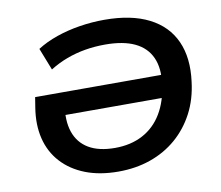

<svg xmlns="http://www.w3.org/2000/svg" viewBox="-79 -810 1053 916"><g transform="rotate(-10 447.0 -352.5)"><path d="M424 10Q333 10 264 -17Q195 -44 150 -93.5Q105 -143 88.5 -210.5Q72 -278 85 -359L93 -409H751L735 -300H178L226 -353Q213 -273 232 -217.5Q251 -162 300 -133Q349 -104 427 -104Q504 -104 562 -135Q620 -166 655 -224.5Q690 -283 700 -363Q711 -440 687.5 -492.5Q664 -545 608.5 -571.5Q553 -598 465 -598Q414 -598 367.5 -590Q321 -582 278 -566Q235 -550 195 -525L153 -632Q195 -659 248.5 -677.5Q302 -696 361.5 -705.5Q421 -715 482 -715Q612 -715 697.5 -671.5Q783 -628 819.5 -546.5Q856 -465 841 -352Q831 -268 796 -201.5Q761 -135 706 -87.5Q651 -40 579.5 -15Q508 10 424 10Z"/></g></svg>

Font: Nunito Sans 10pt SemiExpanded
Style: Bold Italic
Weight: 700
Width: 6
Italic angle: -9°
Designer: Vernon Adams
Foundry: Vernon Adams
Version: Version 3.101;gftools[0.9.27]